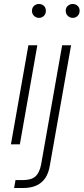

<svg xmlns="http://www.w3.org/2000/svg" viewBox="-20 -727 421 967"><path d="M35 0 123 -499H168L80 0ZM176 -637Q162 -637 151.5 -647Q141 -657 141 -672Q141 -688 151.5 -697.5Q162 -707 176 -707Q190 -707 200.5 -698Q211 -689 211 -672Q211 -657 201 -647Q191 -637 176 -637ZM51 220 58 180H95Q138 180 158.5 161.5Q179 143 187 102L293 -499H338L231 107Q225 144 208.5 169Q192 194 164 207Q136 220 95 220ZM347 -637Q332 -637 321.5 -647Q311 -657 311 -673Q311 -689 322 -698Q333 -707 346 -707Q360 -707 370.5 -698Q381 -689 381 -673Q381 -657 371 -647Q361 -637 347 -637Z"/></svg>

Font: DM Sans 20pt ExtraLight
Style: Italic
Weight: 250
Italic angle: -10°
Version: Version 4.004;gftools[0.9.30]